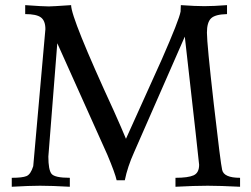

<svg xmlns="http://www.w3.org/2000/svg" viewBox="-20 -713 958 733"><path d="M896.5 0Q819.3 -3.9 772.9 -3.9Q722.2 -3.9 649.9 0V-34.2Q698.2 -34.2 719.2 -43.7Q740.2 -53.2 740.2 -84Q740.2 -90.8 685.5 -573.2L492.2 -132.3Q466.8 -76.2 456.5 -24.9H425.3Q419.4 -51.8 390.1 -121.6L198.7 -547.9L164.6 -115.2Q164.6 -64.5 176.8 -49.3Q189 -34.2 246.6 -34.2V0Q178.2 -3.9 132.8 -3.9Q92.3 -3.9 24.9 0V-34.2Q65.4 -34.2 81.3 -40.8Q97.2 -47.4 106.9 -78.6L153.3 -601.6Q153.3 -633.8 136.2 -646.5Q119.1 -659.2 76.2 -659.2V-693.4Q144.5 -688.5 166.5 -688.5Q179.7 -688.5 251.5 -693.4Q251.5 -643.6 414.6 -289.6Q444.8 -222.2 460.9 -183.1L597.7 -486.3Q664.1 -637.7 669.4 -668.9Q670.4 -680.2 670.4 -693.4Q726.6 -689.5 760.3 -689.5Q794.4 -689.5 846.7 -693.4V-659.2Q801.3 -658.2 785.6 -642.8Q770 -627.4 770 -588.4Q770 -545.9 796.1 -316.9Q822.3 -87.9 828.1 -64.5Q834.5 -34.2 896.5 -34.2Z"/></svg>

Font: Kelvinch
Style: Regular
Weight: 400
Designer: Paul James MIller
Foundry: High-Logic / Made with FontCreator
Version: Version 3.30 September 23, 2016